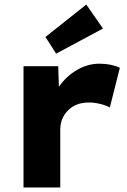

<svg xmlns="http://www.w3.org/2000/svg" viewBox="-20 -821 556 841"><path d="M83 -531H235L238 -441Q270 -487 317 -514.5Q364 -542 415 -542Q467 -542 505 -524L461 -350Q446 -359 420 -365.5Q394 -372 369 -372Q312 -372 278 -337.5Q244 -303 244 -254V0H83ZM179 -659 358 -801 431 -696 226 -586Z"/></svg>

Font: Lexend Exa HM Xlight
Style: Bold
Weight: 700
Designer: Bonnie Shaver-Troup, Thomas Jockin, Octavio Pardo
Foundry: Lexend
Version: Version 1.091